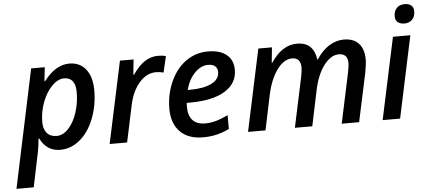

<svg xmlns="http://www.w3.org/2000/svg" viewBox="-87 -885 2825 1262"><g transform="rotate(-5 1326.0 -253.5)"><path d="M282.2 9.8Q193.8 9.8 150.9 -76.2H146Q142.6 -28.8 133.8 14.2L86.9 240.2H-26.9L138.2 -540H228L217.8 -448.2H222.2Q298.8 -549.8 390.1 -549.8Q460 -549.8 499.5 -499.5Q539.1 -449.2 539.1 -359.9Q539.1 -260.3 504.9 -173.6Q470.7 -86.9 411.9 -38.6Q353 9.8 282.2 9.8ZM347.2 -456.1Q307.6 -456.1 268.6 -417.2Q229.5 -378.4 204.8 -314.5Q180.2 -250.5 180.2 -182.1Q180.2 -135.3 202.9 -109.1Q225.6 -83 267.1 -83Q308.6 -83 344.7 -121.3Q380.9 -159.7 401.9 -223.9Q422.9 -288.1 422.9 -357.9Q422.9 -456.1 347.2 -456.1Z M975.1 -549.8Q1005.4 -549.8 1027.8 -543.9L1002.9 -437Q976.6 -443.8 953.1 -443.8Q891.6 -443.8 843.3 -388.7Q794.9 -333.5 775.9 -244.1L724.1 0H608.9L724.1 -540H814L803.7 -439.9H808.1Q848.6 -498.5 889.2 -524.2Q929.7 -549.8 975.1 -549.8Z M1298.3 -461.9Q1251.5 -461.9 1210.2 -419.9Q1168.9 -377.9 1150.9 -309.1H1165Q1256.8 -309.1 1308.6 -335.2Q1360.4 -361.3 1360.4 -409.2Q1360.4 -434.1 1344.7 -448Q1329.1 -461.9 1298.3 -461.9ZM1224.1 9.8Q1127.9 9.8 1074 -44.4Q1020 -98.6 1020 -195.8Q1020 -292.5 1057.9 -375.7Q1095.7 -459 1160.4 -504.4Q1225.1 -549.8 1305.2 -549.8Q1383.8 -549.8 1427.5 -514.4Q1471.2 -479 1471.2 -414.1Q1471.2 -325.2 1389.9 -275.1Q1308.6 -225.1 1158.2 -225.1H1137.2L1136.2 -210V-195.8Q1136.2 -141.6 1163.8 -110.8Q1191.4 -80.1 1246.1 -80.1Q1281.2 -80.1 1315.9 -89.4Q1350.6 -98.6 1397.9 -121.1V-29.8Q1351.1 -8.3 1311.8 0.7Q1272.5 9.8 1224.1 9.8Z M1893.1 -549.8Q2000.5 -549.8 2017.1 -435.1H2021Q2057.6 -491.7 2104.2 -520.8Q2150.9 -549.8 2201.2 -549.8Q2266.1 -549.8 2300 -512.5Q2334 -475.1 2334 -407.2Q2334 -376 2323.2 -318.8L2254.9 0H2140.1L2210 -328.1Q2219.2 -374.5 2219.2 -393.1Q2219.2 -456.1 2160.2 -456.1Q2107.4 -456.1 2061.8 -395.5Q2016.1 -335 1995.1 -234.9L1945.8 0H1831.1L1900.9 -328.1Q1909.2 -368.2 1909.2 -390.1Q1909.2 -456.1 1852.1 -456.1Q1798.3 -456.1 1752.7 -394Q1707 -332 1685.1 -229L1637.2 0H1522L1637.2 -540H1727.1L1716.8 -439.9H1721.2Q1793.5 -549.8 1893.1 -549.8Z M2548.3 -672.9Q2548.3 -706.1 2567.4 -726.6Q2586.4 -747.1 2621.1 -747.1Q2647 -747.1 2663.1 -734.1Q2679.2 -721.2 2679.2 -694.8Q2679.2 -660.2 2659.7 -640.1Q2640.1 -620.1 2608.4 -620.1Q2582.5 -620.1 2565.4 -632.8Q2548.3 -645.5 2548.3 -672.9ZM2525.4 0H2410.2L2525.4 -540H2640.1Z"/></g></svg>

Font: Open Sans Semibold
Style: Italic
Weight: 600
Italic angle: -12°
Foundry: Ascender Corporation
Version: Version 1.10